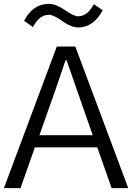

<svg xmlns="http://www.w3.org/2000/svg" viewBox="-24 -972 683 992"><path d="M179.7 -273.4H455.1L369.1 -519.5Q361.3 -542 344.2 -591.3Q327.1 -640.6 320.3 -660.2H314.5Q273.4 -540 266.6 -519.5ZM-3.9 0 269.5 -731.4H365.2L638.7 0H552.7L478.5 -210.9H156.2L82 0ZM100.6 -864.3Q145.5 -952.1 228.5 -952.1Q264.6 -952.1 311.5 -919.9Q358.4 -887.7 378.9 -887.7Q427.7 -887.7 460.9 -950.2L506.8 -918.9Q458 -830.1 380.9 -830.1Q343.8 -830.1 298.3 -862.8Q252.9 -895.5 229.5 -895.5Q177.7 -895.5 146.5 -832Z"/></svg>

Font: Gothic A1
Style: Regular
Weight: 400
Designer: HanYang I&C Co.,Ltd.
Foundry: HanYang I&C Co.,Ltd.
Version: Version 2.50